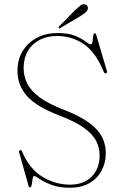

<svg xmlns="http://www.w3.org/2000/svg" viewBox="-20 -867 580 901"><path d="M308 14Q256 14 221 0.2Q186 -13.5 166.2 -27.2Q146.5 -41 140.5 -41Q135 -41 133 -27.8Q131 -14.5 129 -1Q127 12.5 120.5 12.5Q116 12.5 114 5.5L70 -151.5Q68 -160 74 -162Q80 -164.5 83.5 -156.5Q117 -75.5 178.2 -38Q239.5 -0.5 308.5 -0.5Q373 -0.5 410 -38Q447 -75.5 447.5 -136.5Q448 -171.5 432 -204Q416 -236.5 374.8 -266.5Q333.5 -296.5 258.5 -325Q150.5 -366.5 106.2 -416.8Q62 -467 62 -534Q62 -588.5 87 -628.5Q112 -668.5 154.5 -690.2Q197 -712 249.5 -712Q301.5 -712 333 -698.8Q364.5 -685.5 381.5 -672.2Q398.5 -659 406.5 -659Q412.5 -659 414.2 -672Q416 -685 417.5 -698Q419 -711 424.5 -711Q429 -711 431.5 -704L481.5 -534Q484 -525.5 478 -523Q471.5 -520.5 467.5 -528.5Q430 -621 374 -659.5Q318 -698 248 -698Q178.5 -698 134.8 -657.8Q91 -617.5 91 -546.5Q91 -509 107.5 -475.5Q124 -442 164.5 -411.5Q205 -381 277 -353Q353.5 -323.5 397 -291.8Q440.5 -260 458.5 -224.8Q476.5 -189.5 476.5 -148Q476.5 -103.5 457 -66.8Q437.5 -30 400 -8Q362.5 14 308 14ZM332.5 -819.5Q347.5 -833.5 357.5 -841.2Q367.5 -849 378 -846.5Q387 -844.5 390.5 -837.8Q394 -831 392 -824Q389.5 -815 380.5 -807.8Q371.5 -800.5 359 -792.5L263 -735.5Q258.5 -732 255.5 -735.5Q252.5 -738 257.5 -743Z"/></svg>

Font: Fraunces 72pt Thin
Style: Regular
Weight: 100
Version: Version 1.000;[b76b70a41]